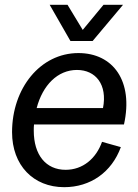

<svg xmlns="http://www.w3.org/2000/svg" viewBox="-20 -764 573 796"><path d="M246 12C355 12 443 -50 481 -154L403 -176C378 -106 323 -60 252 -60C170 -60 120 -122 120 -222C120 -231 120 -239 121 -248H494C534 -428 449 -544 305 -544C147 -544 30 -398 30 -216C30 -79 118 12 246 12ZM272 -594H364L490 -744H409L323 -640L260 -744H186ZM132 -316C157 -411 219 -474 299 -474C377 -474 426 -413 407 -316Z"/></svg>

Font: Ronzino Oblique
Style: Italic
Weight: 400
Italic angle: -8°
Designer: Nunzio Mazzaferro
Foundry: Collletttivo
Version: Version 1.000;Glyphs 3.3 (3337)